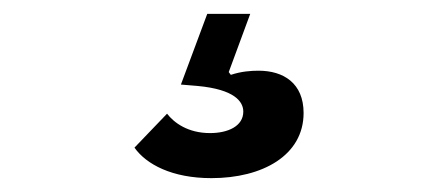

<svg xmlns="http://www.w3.org/2000/svg" viewBox="-20 -47 640 277"><path d="M285 210C359 210 418 177 418 116C418 73 389 55 353 55C342 55 328 56 313 61L310 57L341 -27H279L241 75L265 77C319 82 331 100 331 114C331 135 309 145 283 145C251 145 231 130 221 117L174 166C191 190 228 210 285 210Z"/></svg>

Font: IBM Plex Mono SmBld
Style: Italic
Weight: 600
Italic angle: -9.5°
Monospace: yes
Designer: Mike Abbink, Paul van der Laan, Pieter van Rosmalen
Foundry: Bold Monday
Version: Version 2.004